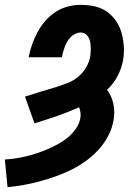

<svg xmlns="http://www.w3.org/2000/svg" viewBox="-33 -763 553 791"><path d="M-2 8 -13 -106Q9 -107 31.5 -110.5Q54 -114 76.5 -119.5Q99 -125 121.5 -132.5Q144 -140 165.5 -149.5Q187 -159 208 -170.5Q229 -182 247.5 -197.5Q266 -213 280 -233.5Q294 -254 298 -276Q300 -288 298.5 -299.5Q297 -311 293 -321Q248 -301 202 -285Q156 -269 109 -255L70 -365Q102 -375 134 -385Q166 -395 197 -404H198Q222 -412 245.5 -421Q269 -430 289 -446.5Q309 -463 322 -485.5Q335 -508 339 -532Q341 -547 341 -562.5Q341 -578 338 -592.5Q335 -607 325 -618Q315 -629 299 -629Q288 -629 277.5 -624Q267 -619 258.5 -610.5Q250 -602 244 -591.5Q238 -581 234 -570.5Q230 -560 227 -549Q224 -538 222 -527H85Q90 -553 99 -579Q108 -605 121 -629.5Q134 -654 153 -676Q172 -698 195.5 -713.5Q219 -729 246 -736Q273 -743 299 -743Q329 -743 356.5 -737Q384 -731 406.5 -715.5Q429 -700 444.5 -677.5Q460 -655 467.5 -628.5Q475 -602 477 -573Q479 -544 474 -515Q468 -482 451.5 -450Q435 -418 408 -393Q427 -368 434 -335.5Q441 -303 435 -269Q430 -237 414 -205.5Q398 -174 374 -147.5Q350 -121 321 -100Q292 -79 260.5 -63.5Q229 -48 196.5 -36.5Q164 -25 131 -16Q98 -7 64.5 -1Q31 5 -2 8Z"/></svg>

Font: Iosevka SS04 Heavy
Style: Italic
Weight: 900
Italic angle: -9°
Monospace: yes
Designer: Belleve Invis
Foundry: Belleve Invis
Version: Version 19.0.0; ttfautohint (v1.8.4)